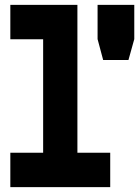

<svg xmlns="http://www.w3.org/2000/svg" viewBox="-20 -770 572 790"><path d="M22.5 0V-141.5H157.5V-608.5H22.5V-750H298.5V-141.5H433.5V0ZM85.5 -71H371H225.5V-679.5H85.5H225.5V-71H85.5ZM404.5 -523 381.5 -609V-750H532.5V-609L508.5 -523ZM458.5 -577H458V-608L458.5 -684H459V-608Z"/></svg>

Font: Tourney Black
Style: Regular
Weight: 900
Version: Version 1.015